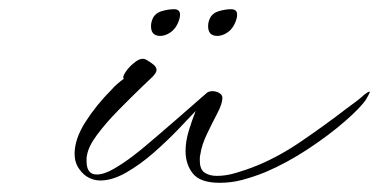

<svg xmlns="http://www.w3.org/2000/svg" viewBox="-20 -387 823 417"><path d="M457 10Q415 10 399 -10Q383 -30 383 -59Q383 -80 390 -103Q397 -126 405 -146Q391 -131 367 -106Q343 -81 314 -55.5Q285 -30 254.5 -12.5Q224 5 198 5Q185 5 173 -1Q161 -7 152 -20Q142 -34 142 -53Q142 -85 165.5 -122Q189 -159 223 -193Q226 -197 234.5 -204.5Q243 -212 249 -216Q245 -219 253 -231Q261 -243 274.5 -253Q288 -263 298 -257Q307 -252 313.5 -246.5Q320 -241 320 -235Q320 -229 311 -220L290 -200Q264 -175 237 -147.5Q210 -120 191 -94.5Q172 -69 169 -50Q168 -46 168 -43Q168 -40 168 -37Q168 -8 190 -8Q206 -8 227.5 -20.5Q249 -33 268.5 -48Q288 -63 296 -70Q328 -97 363 -127.5Q398 -158 430 -186Q435 -189 441 -189Q453 -189 460 -182Q463 -179 463 -174Q463 -162 452 -141Q441 -120 429.5 -96Q418 -72 415 -51Q414 -47 414 -44Q414 -41 414 -38Q414 -19 424.5 -12Q435 -5 451 -5Q471 -5 492.5 -11.5Q514 -18 527 -23Q580 -43 633.5 -79.5Q687 -116 731 -150Q742 -158 752 -165.5Q762 -173 772 -182Q780 -188 782 -188Q783 -188 783 -187Q783 -185 780 -180Q777 -175 775 -171Q763 -153 728.5 -123Q694 -93 648.5 -63Q603 -33 556 -13Q531 -3 507 3.5Q483 10 457 10ZM452 -309Q432 -309 432 -330Q432 -338 435 -345Q440 -358 454.5 -362.5Q469 -367 482 -367Q495 -367 495 -355Q495 -346 489 -334Q483 -322 472.5 -315.5Q462 -309 452 -309ZM328 -309Q308 -309 308 -330Q308 -338 311 -345Q316 -358 330.5 -362.5Q345 -367 358 -367Q371 -367 371 -355Q371 -346 365 -334Q359 -322 348.5 -315.5Q338 -309 328 -309Z"/></svg>

Font: WindSong
Style: Regular
Weight: 400
Designer: Robert E. Leuschke
Foundry: Robert E. Leuschke
Version: Version 1.010; ttfautohint (v1.8.3)